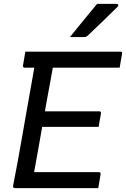

<svg xmlns="http://www.w3.org/2000/svg" viewBox="-20 -965 646 985"><path d="M110 -700H597Q601 -700 603 -699Q605 -698 606 -695.5Q607 -693 606 -689Q603 -670 600 -654Q597 -638 594 -618H106Q103 -618 101 -619.5Q99 -621 98 -623.5Q97 -626 98 -629Q101 -648 104 -664.5Q107 -681 110 -700ZM168 -394H489Q493 -394 495 -392.5Q497 -391 497.5 -389Q498 -387 498 -383Q497 -374 494.5 -362.5Q492 -351 490 -338.5Q488 -326 486 -314H154ZM56 0Q54 0 52 -1Q50 -2 48.5 -3.5Q47 -5 47 -7Q47 -9 47 -11Q59 -71 70.5 -134.5Q82 -198 93.5 -263.5Q105 -329 116.5 -395Q128 -461 140 -527Q152 -593 163 -658H265L255 -643Q252 -623 248 -601Q244 -579 240 -557Q229 -500 218.5 -440Q208 -380 197.5 -320.5Q187 -261 176.5 -201Q166 -141 155 -82H486Q492 -82 494.5 -79Q497 -76 496 -71Q494 -56 490.5 -37.5Q487 -19 484 0ZM478 -945Q502 -945 517 -945Q532 -945 545.5 -945Q559 -945 580 -945Q585 -945 586.5 -940Q588 -935 583 -930Q561 -909 544.5 -892.5Q528 -876 512.5 -861Q497 -846 478 -828Q459 -810 431 -783Q428 -780 423.5 -777.5Q419 -775 413 -775Q399 -775 386.5 -775Q374 -775 362 -775Q350 -775 339 -775Q363 -805 385.5 -832.5Q408 -860 430.5 -887.5Q453 -915 478 -945Z"/></svg>

Font: RecMonoLinear Nerd Font Mono
Style: Italic
Weight: 400
Italic angle: -10°
Monospace: yes
Version: Version 1.085; ttfautohint (v1.8.4.7-5d5b);Nerd Fonts 3.2.1